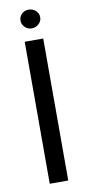

<svg xmlns="http://www.w3.org/2000/svg" viewBox="-84 -752 359 787"><g transform="rotate(-10 95.5 -359.0)"><path d="M57 0V-591H134V0ZM95 -640Q79 -640 67 -651.5Q55 -663 55 -679Q55 -696 67 -707Q79 -718 95 -718Q112 -718 124.5 -707Q137 -696 137 -679Q137 -663 124.5 -651.5Q112 -640 95 -640Z"/></g></svg>

Font: Alumni Sans Medium
Style: Regular
Weight: 500
Designer: Robert E. Leuschke
Foundry: Robert E. Leuschke
Version: Version 1.018